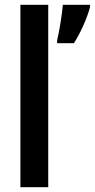

<svg xmlns="http://www.w3.org/2000/svg" viewBox="-20 -780 395 800"><path d="M181 0V-760H65V0ZM355 -750V-760H242C239 -723 226 -642 218 -612V-600H288C315 -642 343 -704 355 -750Z"/></svg>

Font: Noto Sans Lao Condensed SemiBold
Style: Regular
Weight: 600
Width: 3
Designer: Monotype Design Team
Foundry: Monotype Imaging Inc.
Version: Version 2.003